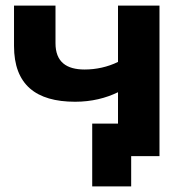

<svg xmlns="http://www.w3.org/2000/svg" viewBox="-20 -557 666 685"><path d="M549 -537H401V-336C364 -318 323 -309 282 -309C217 -309 178 -336 178 -403V-537H30V-393C30 -255 108 -194 248 -194C307 -194 358 -207 401 -228V-116H309V108H448V0H549Z"/></svg>

Font: Montserrat-Alt1
Style: Bold
Weight: 700
Designer: Differentunic
Foundry: Differentunic
Version: Version 7.222